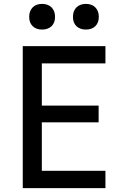

<svg xmlns="http://www.w3.org/2000/svg" viewBox="-20 -967 640 987"><path d="M97 0V-730H522V-641H195V-424H487V-338H195V-89H522V0ZM422 -815Q391 -815 373 -832.5Q355 -850 355 -880Q355 -911 373 -929Q391 -947 422 -947Q452 -947 470 -929Q488 -911 488 -880Q488 -850 470 -832.5Q452 -815 422 -815ZM196 -815Q166 -815 148 -832.5Q130 -850 130 -880Q130 -911 148 -929Q166 -947 196 -947Q227 -947 245 -929Q263 -911 263 -880Q263 -850 245 -832.5Q227 -815 196 -815Z"/></svg>

Font: JetBrainsMono NFM Medium
Style: Regular
Weight: 500
Monospace: yes
Designer: Philipp Nurullin, Konstantin Bulenkov
Foundry: JetBrains
Version: Version 2.304; ttfautohint (v1.8.4.7-5d5b);Nerd Fonts 3.3.0